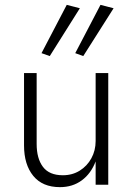

<svg xmlns="http://www.w3.org/2000/svg" viewBox="-20 -761 545 791"><path d="M185 -530 309 -727 255 -741 151 -542ZM323 -530 448 -727 394 -741 290 -542ZM131 -168V-460H79V-162Q79 -83 117 -36.5Q155 10 227 10Q279 10 317 -18Q355 -46 374 -96V0H426V-460H374V-180Q374 -141 356.5 -109Q339 -77 308.5 -58Q278 -39 239 -39Q183 -39 157 -73.5Q131 -108 131 -168Z"/></svg>

Font: Jost Light
Style: Regular
Weight: 300
Version: Version 3.710